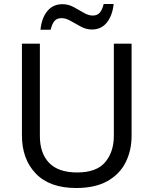

<svg xmlns="http://www.w3.org/2000/svg" viewBox="-20 -933 771 963"><path d="M640 -252Q640 -178 610 -118.5Q580 -59 518.5 -24.5Q457 10 362 10Q229 10 159.5 -62.5Q90 -135 90 -254V-714H180V-251Q180 -164 226.5 -116Q273 -68 367 -68Q464 -68 507.5 -119.5Q551 -171 551 -252V-714H640ZM183 -784Q189 -843 217.5 -877.5Q246 -912 293 -912Q323 -912 349.5 -897.5Q376 -883 400 -869Q424 -855 445 -855Q468 -855 480.5 -869.5Q493 -884 500 -913H550Q544 -855 516 -820Q488 -785 441 -785Q413 -785 386.5 -799Q360 -813 335.5 -827.5Q311 -842 289 -842Q265 -842 253 -827.5Q241 -813 234 -784Z"/></svg>

Font: Noto Sans Living
Style: Regular
Weight: 400
Designer: Monotype Design Team
Foundry: Monotype Imaging Inc.
Version: Version 2.013; ttfautohint (v1.8.4.7-5d5b)